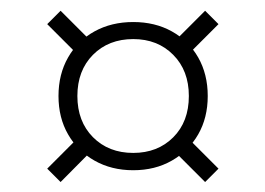

<svg xmlns="http://www.w3.org/2000/svg" viewBox="-20 -414 506 366"><path d="M95.5 -393.5 155 -334 129.5 -308.5 70 -368ZM70 -92.5 130.5 -153 155.5 -127.5 95.5 -67ZM234 -372Q275.5 -372 307.5 -354.2Q339.5 -336.5 357.8 -304.5Q376 -272.5 376 -231Q376 -189.5 357.8 -157.8Q339.5 -126 307.5 -107.8Q275.5 -89.5 234 -89.5Q192.5 -89.5 160.2 -107.8Q128 -126 109.8 -157.8Q91.5 -189.5 91.5 -231Q91.5 -272.5 109.8 -304.5Q128 -336.5 160.2 -354.2Q192.5 -372 234 -372ZM234 -122.5Q280.5 -122.5 310.2 -152.2Q340 -182 340 -231Q340 -279.5 310.2 -309.5Q280.5 -339.5 234 -339.5Q187 -339.5 157.2 -309.5Q127.5 -279.5 127.5 -231Q127.5 -182.5 157.2 -152.5Q187 -122.5 234 -122.5ZM396.5 -368 338 -309.5 312.5 -335 371 -393.5ZM396.5 -92.5 371 -67 312.5 -125.5 338 -151Z"/></svg>

Font: Newsreader 14pt Light
Style: Regular
Weight: 300
Designer: Hugues Gentile
Foundry: Production Type
Version: Version 1.003